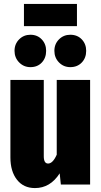

<svg xmlns="http://www.w3.org/2000/svg" viewBox="-20 -940 515 978"><path d="M439 0H290L284 -57Q236 18 158 18Q100 18 66.5 -24.5Q33 -67 33 -138V-533H203V-144Q203 -107 225 -107Q249 -107 269 -152V-533H439ZM215 -681Q215 -645 193 -621.5Q171 -598 135 -598Q101 -598 77.5 -622Q54 -646 54 -681Q54 -716 77.5 -739.5Q101 -763 135 -763Q170 -763 192.5 -739.5Q215 -716 215 -681ZM419 -681Q419 -645 396.5 -621.5Q374 -598 338 -598Q304 -598 280.5 -622Q257 -646 257 -681Q257 -716 280.5 -739.5Q304 -763 338 -763Q374 -763 396.5 -739.5Q419 -716 419 -681ZM372 -807H102V-920H372Z"/></svg>

Font: Fira Sans Extra Condensed ExtraBold
Style: Regular
Weight: 800
Width: 1
Designer: Carrois Corporate & Edenspiekermann AG
Foundry: Carrois Corporate GbR & Edenspiekermann AG
Version: Version 4.203